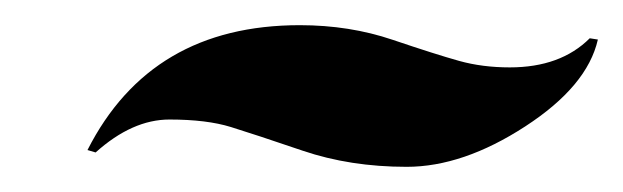

<svg xmlns="http://www.w3.org/2000/svg" viewBox="-20 -700 490 151"><path d="M380.9 -647Q420.9 -647 443.8 -669.9L450.2 -668.9Q441.9 -632.3 393.1 -600.6Q344.2 -568.8 299.8 -568.8Q255.4 -568.8 218 -581.5Q180.7 -594.2 161.6 -600.1Q142.6 -606 113.3 -606Q84 -606 55.2 -580.1L48.8 -582Q98.6 -680.2 215.8 -680.2Q254.9 -680.2 288.8 -668.7Q322.8 -657.2 341.1 -652.1Q359.4 -647 380.9 -647Z"/></svg>

Font: Lobster-Regular
Style: Regular
Weight: 400
Designer: Pablo Impallari
Foundry: Pablo Impallari
Version: Version 1.007; ttfautohint (v1.1) -l 8 -r 50 -G 50 -x 14 -D 